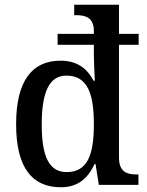

<svg xmlns="http://www.w3.org/2000/svg" viewBox="-20 -780 620 810"><path d="M237 10C309 10 351 -28 379 -88H383L397 0H564V-44H556C514 -44 482 -56 482 -115V-591H565V-637H482V-760H293V-716H301C341 -716 376 -706 376 -649V-637H223V-591H376V-548C376 -518 380 -445 380 -439H375C349 -489 307 -524 236 -524C115 -524 48 -439 48 -256C48 -73 115 10 237 10ZM261 -54C186 -54 156 -122 156 -255C156 -388 186 -461 260 -461C349 -461 376 -385 376 -256C376 -126 349 -54 261 -54Z"/></svg>

Font: Noto Serif Devanagari SemiCondensed Medium
Style: Regular
Weight: 500
Width: 4
Designer: Universal Thirst, Indian Type Foundry and the Monotype Design Team
Foundry: Monotype Imaging Inc.
Version: Version 2.004